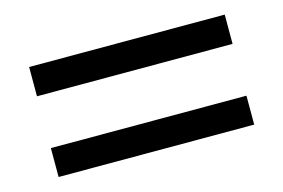

<svg xmlns="http://www.w3.org/2000/svg" viewBox="-52 -613 729 494"><g transform="rotate(-15 312.5 -366.5)"><path d="M52 -297H573V-220H52ZM52 -513H573V-435H52Z"/></g></svg>

Font: Parkinsans Light
Style: Regular
Weight: 400
Version: Version 1.000